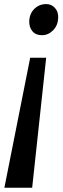

<svg xmlns="http://www.w3.org/2000/svg" viewBox="-20 -768 300 919"><path d="M134 130.5H1L124.5 -491.5H201ZM258.5 -681.5Q257 -646 234 -622.8Q211 -599.5 180.5 -599.5Q150.5 -599.5 134.8 -619Q119 -638.5 120 -667Q121.5 -703.5 144.8 -726Q168 -748.5 201.5 -748.5Q226 -748.5 243 -730Q260 -711.5 258.5 -681.5Z"/></svg>

Font: Merriweather 24pt SemiBold
Style: Italic
Weight: 600
Italic angle: -7.8°
Version: Version 2.101